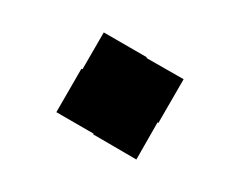

<svg xmlns="http://www.w3.org/2000/svg" viewBox="-73 -602 852 682"><g transform="rotate(-15 353.0 -261.0)"><path d="M351 -28 226 -154 228 -156 120 -264 246 -390 249 -387 356 -494 481 -369 479 -367 587 -260 460 -133 458 -136Z"/></g></svg>

Font: Archivo Expanded
Style: Regular
Weight: 400
Width: 7
Designer: Hector Gatti
Foundry: Omnibus-Type
Version: Version 2.001